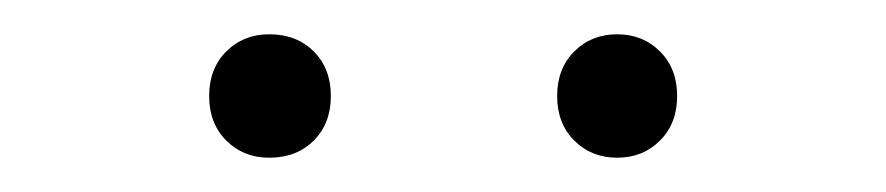

<svg xmlns="http://www.w3.org/2000/svg" viewBox="-20 -674 517 112"><path d="M102 -618Q102 -634 112 -644Q122 -654 137 -654Q153 -654 163 -644Q173 -634 173 -618Q173 -602 163 -592Q153 -582 137 -582Q122 -582 112 -592Q102 -602 102 -618ZM305 -618Q305 -634 315 -644Q325 -654 340 -654Q355 -654 365 -644Q375 -634 375 -618Q375 -602 365 -592Q355 -582 340 -582Q325 -582 315 -592Q305 -602 305 -618Z"/></svg>

Font: Taviraj ExtraLight
Style: Regular
Weight: 200
Designer: Katatrad Team
Foundry: CadsonDemak
Version: Version 1.030